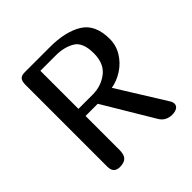

<svg xmlns="http://www.w3.org/2000/svg" viewBox="-185 -861 1013 1013"><g transform="rotate(-45 321.5 -354.5)"><path d="M144 -709H333Q448 -709 517 -666.5Q586 -624 586 -516Q586 -467 560.5 -426Q535 -385 494.5 -359Q454 -333 411 -326L577 -59Q586 -46 586 -33Q586 -18 573 -9Q560 0 535 0Q515 0 497 -9Q479 -18 467 -38L299 -319H208V-65Q208 -30 193 -15Q178 0 146 0Q123 0 111.5 -12Q100 -24 100 -50V-659Q100 -686 110 -697.5Q120 -709 144 -709ZM208 -372H315Q377 -372 425 -408.5Q473 -445 473 -522Q473 -604 429 -630Q385 -656 323 -656H208Z"/></g></svg>

Font: Marmelad for Arash.Academy
Style: Regular
Weight: 400
Designer: Manvel Shmavonyan
Foundry: Cyreal
Version: Version 1.110;Glyphs 3.2 (3202)